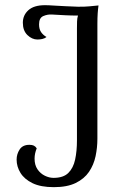

<svg xmlns="http://www.w3.org/2000/svg" viewBox="-20 -726 496 758"><path d="M192.5 12.9Q141 12.9 108.7 -2.7Q76.4 -18.4 61 -43.2Q45.6 -68.1 45.6 -96Q45.6 -117.6 57.6 -136Q69.6 -154.3 96.1 -154.3Q106.8 -154.3 113.5 -151.1Q120.2 -147.8 124.9 -140.5Q120.7 -129.8 118.6 -120Q116.5 -110.1 116.5 -99.5Q116.5 -74.5 128 -57.6Q139.6 -40.7 157 -32.3Q174.3 -23.8 191.4 -23.8Q230.1 -23.8 249.7 -43.2Q269.4 -62.6 276.6 -96.1Q283.8 -129.5 283.8 -172.3V-613.6Q283.8 -628.2 284.2 -641.4Q284.7 -654.6 287.9 -664.6Q263.8 -664.5 237.5 -665.8Q211.2 -667.2 184.7 -668.7Q167.8 -669.8 151 -662.6Q134.2 -655.5 134.2 -629.8Q134.2 -610.6 142.5 -598.8Q150.9 -587 163.5 -580.1Q156.7 -574.2 147 -572.1Q137.4 -570 127.9 -570Q106.5 -570 88.3 -587.5Q70.2 -605 70.2 -636.3Q70.2 -666 92.1 -685.8Q114 -705.5 157.5 -705.5Q171.5 -705.5 192.7 -704Q213.8 -702.5 238.7 -701.5Q263.6 -700.5 287.1 -699.5Q312.3 -699 332.8 -701Q353.3 -703 368.9 -704.5Q366.9 -690.8 365.7 -673.5Q364.5 -656.3 364.5 -631.9V-178.5Q364.5 -143.3 357.3 -109.2Q350 -75 331.4 -47.6Q312.8 -20.2 278.9 -3.6Q245.1 12.9 192.5 12.9Z"/></svg>

Font: Arima Thin
Style: Regular
Weight: 100
Designer: Joana Correia and Natanael Gama
Foundry: NDISCOVER
Version: Version 1.101;gftools[0.9.23]